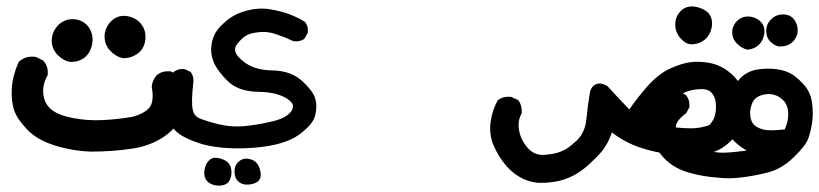

<svg xmlns="http://www.w3.org/2000/svg" viewBox="-20 -287 2543 596"><path d="M262.7 183.6Q204.6 181.6 150.4 164.6Q95.2 147.5 64.5 115.2Q33.7 83.5 23.9 55.2Q14.6 27.8 16.6 -11.2Q18.6 -50.3 37.1 -92.8L37.6 -94.7L39.6 -96.2Q60.5 -114.7 90.3 -110.4L91.8 -109.9L93.3 -109.4L112.8 -99.6L114.7 -98.6L115.7 -97.2Q130.4 -80.6 127.9 -54.7V-52.7L126.5 -50.8Q110.8 -22.5 114.7 6.8Q118.7 36.1 139.6 53.2Q161.6 70.8 205.1 79.1Q249.5 87.9 294.9 85.9Q340.8 84 381.3 77.1Q389.2 76.2 396.2 74.2Q403.3 72.3 409.4 69.8Q415.5 67.4 421.1 64.5Q426.8 61.5 431.6 58.1Q436.5 54.7 440.4 50.8Q460 32.7 451.2 -16.6V-18.1V-19.5Q452.1 -28.8 455.8 -37.1Q459.5 -45.4 465.3 -52.2L465.8 -52.7L466.3 -53.2Q482.9 -67.9 508.8 -65.4H510.7L512.2 -64.5L531.7 -54.7L534.2 -53.2L535.6 -50.8Q561 -6.8 554.7 41Q551.3 64.9 538.3 86.4Q525.4 107.9 503.4 126.5Q492.2 135.7 479.7 143.3Q467.3 150.9 453.6 156.7Q439.9 162.6 425 167Q410.2 171.4 394 173.8Q331.1 183.6 262.7 183.6ZM199.2 -94.7Q178.2 -97.2 159.2 -116.2Q157.2 -118.2 155.5 -120.1Q153.8 -122.1 152.3 -124.3Q150.9 -126.5 149.4 -128.7Q147.9 -130.9 146.7 -133.1Q145.5 -135.3 144.8 -137.7Q144 -140.1 143.3 -142.6Q142.6 -145 141.8 -147.7Q141.1 -150.4 140.9 -152.8Q140.6 -155.3 140.6 -158Q140.6 -160.6 140.6 -163.6Q141.1 -172.4 143.6 -180.7Q146 -189 150.9 -196.5Q155.8 -204.1 162.1 -210.4Q183.1 -230 211.9 -227.1Q240.7 -224.1 256.3 -201.2Q263.7 -189.9 266.1 -177.2Q268.6 -164.6 266.1 -150.4Q260.7 -122.6 242.7 -108.4Q225.1 -94.7 200.2 -94.7H199.7ZM361.3 -106.4Q338.9 -111.3 321.3 -130.4Q303.7 -149.9 304.7 -176.3Q304.7 -181.6 305.9 -186.5Q307.1 -191.4 308.8 -196Q310.5 -200.7 313 -205.3Q315.4 -210 318.6 -214.1Q321.8 -218.3 325.7 -221.7Q335.9 -231.9 348.6 -235.6Q361.3 -239.3 376 -236.8Q403.8 -231.4 418.9 -211.4Q434.1 -191.4 431.2 -164.1Q428.2 -136.2 407.7 -121.1Q388.2 -106.4 363.3 -106.4H362.3Z M654.8 289.1Q646 288.6 638.2 285.4Q630.4 282.2 624.5 276.9Q611.8 264.2 614.7 241.7Q617.7 220.7 629.9 210Q643.1 197.8 667.5 206.1Q691.9 213.9 696.8 234.4Q701.7 252.9 693.8 270.5Q689.5 281.2 679 285.6Q668.5 290 654.8 289.1ZM746.1 286.1Q730.5 286.1 719.2 275.9Q708 265.1 708 245.1Q708 224.6 723.1 212.9Q738.3 201.2 759.5 208Q780.8 214.8 787.1 240.2Q794.4 267.1 778.3 277.8Q765.6 286.1 746.1 286.1ZM611.8 161.6Q538.1 140.1 516.6 109.4Q496.1 79.1 495.1 21Q494.1 -38.1 520.5 -64.5L521 -65.4L522 -65.9Q536.1 -74.7 553.2 -72.3L554.7 -71.8L556.2 -71.3L569.8 -64.5L572.3 -63L573.7 -61Q582.5 -46.9 580.1 -29.8Q573.2 28.8 578.1 52.2Q580.1 63 585 69.3Q589.8 75.7 597.7 79.6Q617.7 88.4 658.2 98.6Q698.2 108.4 738.8 104.5Q780.8 100.6 829.1 88.9Q874 77.6 886.2 54.7Q889.6 48.3 889.6 42.7Q889.6 37.1 885 31.2Q880.4 25.4 870.6 19Q839.4 -1 782.2 -2Q717.3 -2.9 684.1 -38.1Q677.7 -44.9 672.1 -51Q666.5 -57.1 661.9 -63.2Q657.2 -69.3 653.6 -75Q649.9 -80.6 647 -86.2Q644 -91.8 642.1 -97.2Q632.3 -123 636.7 -148.9Q638.2 -157.7 640.4 -165Q642.6 -172.4 645.8 -179.2Q648.9 -186 653.3 -191.9Q659.2 -200.2 667.7 -208.7Q676.3 -217.3 688 -226.6Q699.7 -235.8 714.6 -242.9Q729.5 -250 747.1 -254.4Q782.7 -263.7 817.9 -258.3Q852.1 -252.4 877.4 -243.2Q890.1 -238.3 901.9 -232.7Q913.6 -227.1 924.8 -220.2L926.3 -219.2L927.7 -217.8Q932.6 -211.4 934.6 -203.4Q936.5 -195.3 935.5 -186L935.1 -184.1L934.1 -182.6L926.3 -168.9L925.3 -167L923.3 -165.5Q909.7 -156.7 891.1 -159.2L889.6 -159.7L888.2 -160.2Q862.8 -172.4 835.9 -181.2Q810.5 -189.5 788.6 -187.5Q776.9 -186.5 767.6 -184.8Q758.3 -183.1 751.5 -180.2Q745.1 -177.7 737.5 -172.1Q730 -166.5 721.7 -157.2Q707 -141.6 710.4 -127Q711.9 -120.1 720.2 -110.6Q728.5 -101.1 743.7 -90.3Q774.4 -69.3 825.7 -68.4Q883.8 -67.4 918.9 -34.7Q930.2 -23.9 938.2 -14.6Q946.3 -5.4 951.7 3.4Q957 12.2 959 20.5Q965.3 43 958.5 70.3Q955.1 85.9 942.1 100.8Q929.2 115.7 907.2 131.8Q862.8 163.6 771 171.4Q679.7 178.7 611.8 161.6Z M1647.5 280.3Q1618.2 276.9 1592.8 262.2Q1584.5 257.3 1576.4 251.2Q1568.4 245.1 1561 237.8Q1553.7 230.5 1546.9 222.2Q1525.9 196.3 1512.2 164.1Q1497.6 130.4 1502.9 91.8Q1508.3 54.7 1523.9 26.4L1524.9 24.4L1526.4 23.4Q1543.5 11.2 1565.4 13.7H1566.9L1568.4 14.6L1585.9 22.5L1588.4 23.4L1589.8 25.4Q1600.6 40 1599.6 63V65.4L1598.1 67.4Q1586.4 88.9 1591.3 117.7Q1596.2 147 1618.2 172.4Q1639.2 195.8 1669.4 193.8Q1680.7 192.9 1690.7 191.4Q1700.7 189.9 1709 187.5Q1717.3 185.1 1724.6 181.9Q1731.9 178.7 1739.5 174.1Q1747.1 169.4 1755.1 162.6Q1763.2 155.8 1772 147.5Q1796.4 123.5 1800.3 82Q1804.7 36.6 1812.5 -5.9L1813 -6.8L1813.5 -7.8Q1819.8 -23.4 1833.7 -26.9Q1847.7 -30.3 1863.3 -21L1864.3 -20.5L1865.7 -19.5Q1885.3 2 1902.3 20Q1919.4 38.1 1933.6 52.7Q1959 15.6 1988.3 -17.6Q2022.5 -56.6 2059.1 -73.7Q2094.7 -90.3 2123.8 -94Q2152.8 -97.7 2187 -90.8Q2222.2 -83 2252 -56.2Q2282.7 -28.3 2286.6 8.8Q2288.6 25.9 2288.1 43.5Q2287.6 61 2285.6 79.1Q2284.2 91.3 2280 103Q2275.9 114.7 2269.5 125.2Q2263.2 135.7 2254.4 145Q2228 172.4 2199.7 183.1Q2171.9 193.4 2139.6 193.8Q2108.9 194.3 2064.9 191.4Q2019.5 188.5 1966.8 170.9Q1919.9 155.3 1879.4 124Q1877.4 129.9 1875.2 135.3Q1873 140.6 1870.8 145.8Q1868.7 150.9 1866 155.8Q1863.3 160.6 1860.4 165Q1855.5 173.8 1847.9 183.1Q1840.3 192.4 1830.6 202.1Q1820.8 211.9 1808.6 223.1Q1796.4 234.4 1783.9 243.2Q1771.5 252 1758.8 258.5Q1746.1 265.1 1732.9 269.5Q1694.8 282.2 1647.9 280.3ZM2182.1 101.1Q2196.3 85.9 2199.7 69.8Q2204.1 51.3 2201.7 30.8Q2199.7 12.2 2188 0Q2176.8 -11.7 2152.3 -10.3Q2125.5 -8.8 2107.4 -1Q2101.6 2 2095.2 5.4Q2088.9 8.8 2082 13.2Q2075.2 17.6 2068.4 22.9Q2048.3 38.1 2035.2 58.1Q2023.9 75.2 2013.2 92.8Q2037.6 103.5 2064 106.9Q2096.2 111.3 2127 111.3Q2133.8 111.3 2140.9 110.6Q2147.9 109.9 2155 108.6Q2162.1 107.4 2168.7 105.5Q2175.3 103.5 2182.1 101.1ZM2125.5 -149.4Q2116.2 -149.9 2107.7 -155Q2099.1 -160.2 2091.8 -168.9Q2084 -177.7 2080.1 -188.5Q2076.2 -199.2 2076.2 -211.4Q2076.2 -236.3 2093.8 -253.4Q2112.3 -271.5 2141.6 -265.6Q2147 -264.2 2151.6 -262.7Q2156.2 -261.2 2160.6 -259.3Q2165 -257.3 2168.9 -254.9Q2172.9 -252.4 2176 -249.5Q2179.2 -246.6 2181.6 -243.2Q2193.8 -225.6 2189 -200.7Q2183.6 -176.3 2166 -162.6Q2148.9 -149.4 2126 -149.4Z M2210.9 264.6Q2188 263.2 2166 259.5Q2144 255.9 2122.6 250Q2078.1 238.3 2047.9 210.4Q2033.2 196.3 2023.2 180.9Q2013.2 165.5 2008.8 148.9Q2000 117.2 2002 82Q2003.9 44.4 2030.3 19.5Q2057.1 -5.4 2088.9 -2L2090.8 -1.5L2092.3 -1L2106.9 6.8L2108.9 7.8L2109.9 9.3Q2121.1 22 2120.1 43.5V45.9L2119.1 47.4L2111.3 62L2110.4 64L2108.4 65.4Q2075.7 90.3 2078.1 109.9Q2080.6 131.3 2100.6 150.4Q2121.1 169.9 2149.9 176.8Q2181.2 183.6 2210.9 186.5Q2233.9 189 2298.3 180.2L2295.4 178.7Q2277.3 168.9 2259.8 151.9Q2241.2 133.8 2234.9 106.4Q2228.5 79.6 2231.9 51.8Q2235.8 24.9 2245.6 2Q2255.4 -21 2276.9 -43Q2298.8 -65.9 2330.6 -71.3Q2337.9 -72.3 2345.5 -73Q2353 -73.7 2360.4 -74Q2367.7 -74.2 2375.2 -73.7Q2382.8 -73.2 2390.6 -72.3Q2421.4 -67.9 2441.4 -54.7Q2460.4 -41.5 2478 -21Q2496.6 1 2501 33.7Q2504.9 65.4 2501 92.8Q2497.1 119.6 2489.7 141.1Q2481.9 164.6 2443.8 201.2Q2405.3 238.3 2362.8 248.5Q2322.3 258.8 2282.2 263.7Q2242.7 268.6 2210.9 264.6ZM2416 114.7Q2429.2 85 2426.3 57.6Q2423.3 30.3 2400.9 15.6Q2377.9 0.5 2350.6 6.8Q2324.2 12.2 2315.4 32.2Q2306.2 54.2 2309.1 74.2Q2312 93.3 2322.8 102.5Q2334.5 111.8 2352.1 115.7Q2369.6 119.6 2416 114.7ZM2298.3 -133.3Q2293.9 -134.3 2289.8 -136.2Q2285.6 -138.2 2281.7 -140.4Q2277.8 -142.6 2274.2 -145.8Q2270.5 -148.9 2267.1 -152.3Q2259.3 -160.2 2255.9 -169.7Q2252.4 -179.2 2252.9 -189.5Q2252.9 -192.4 2253.4 -195.3Q2253.9 -198.2 2254.9 -200.9Q2255.9 -203.6 2257.1 -206.3Q2258.3 -209 2259.8 -211.4Q2261.2 -213.9 2262.9 -216.3Q2264.6 -218.8 2266.6 -220.7Q2268.6 -222.7 2271 -224.6Q2279.8 -231.9 2290 -234.4Q2300.3 -236.8 2311.5 -234.9Q2333.5 -230.5 2344.7 -215.8Q2350.6 -208 2352.3 -198.5Q2354 -189 2352.1 -179.2Q2347.7 -159.2 2334.7 -147.2Q2321.8 -135.3 2301.8 -132.8H2300.3ZM2398.9 -142.6Q2383.8 -145 2371.6 -157.7Q2364.7 -164.1 2361.6 -172.9Q2358.4 -181.6 2358.4 -191.4Q2358.4 -212.4 2374.5 -227.8Q2390.6 -243.2 2413.6 -242.2Q2437.5 -240.7 2448.2 -221.7Q2458.5 -204.1 2455.6 -185.5Q2454.6 -179.2 2452.1 -173.8Q2449.7 -168.5 2446.3 -163.6Q2442.9 -158.7 2438 -154.8Q2430.7 -148.4 2421.1 -145.5Q2411.6 -142.6 2400.4 -142.6H2399.4Z"/></svg>

Font: NaikaiFont
Style: Bold
Weight: 700
Version: Version 1.89